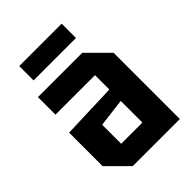

<svg xmlns="http://www.w3.org/2000/svg" viewBox="-213 -829 928 928"><g transform="rotate(-45 251.5 -365.0)"><path d="M34 -103V-332L319 -342V-440H49V-560H352L459 -453V0H137ZM174 -246V-116H319V-264ZM91 -632V-730H381V-632Z"/></g></svg>

Font: Tektur SemiCondensed SemiBold
Style: Regular
Weight: 600
Width: 4
Designer: Adam Jagosz
Foundry: Adam Jagosz
Version: Version 1.005;gftools[0.9.30]